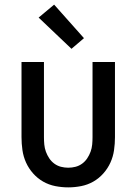

<svg xmlns="http://www.w3.org/2000/svg" viewBox="-20 -798 590 830"><path d="M275 12Q247 12 219 6.5Q191 1 166.5 -13Q142 -27 123 -48.5Q104 -70 92.5 -95.5Q81 -121 77 -149Q73 -177 73 -205V-530H170V-205Q170 -189 171.5 -173Q173 -157 178.5 -142Q184 -127 193 -113.5Q202 -100 215 -90.5Q228 -81 243.5 -77Q259 -73 275 -73Q291 -73 306.5 -77Q322 -81 335 -90.5Q348 -100 357 -113.5Q366 -127 371.5 -142Q377 -157 378.5 -173Q380 -189 380 -205V-530H477V-205Q477 -177 473 -149Q469 -121 457.5 -95.5Q446 -70 427 -48.5Q408 -27 383.5 -13Q359 1 331 6.5Q303 12 275 12ZM289 -587 147 -722 214 -778 343 -633Z"/></svg>

Font: Lode Dark
Style: Bold
Weight: 700
Monospace: yes
Designer: Belleve Invis
Foundry: Belleve Invis
Version: Version 29.2.0; ttfautohint (v1.8.3)